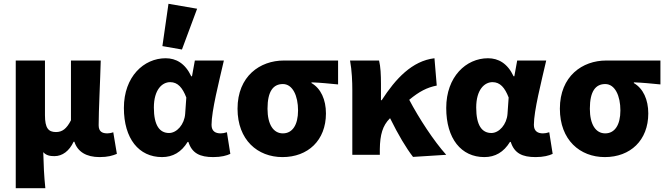

<svg xmlns="http://www.w3.org/2000/svg" viewBox="-20 -816 3513 1012"><path d="M63 176H219C212 109 210 57 208 -14C224 4 245 7 267 7C309 7 345 -20 368 -69H372C389 -16 435 12 505 12C549 12 574 4 596 -5L577 -119C567 -115 554 -113 546 -113C518 -113 500 -123 500 -156C500 -235 508 -383 511 -497H354V-182C331 -137 308 -120 275 -120C235 -120 217 -141 217 -209V-497H63Z M834 12C891 12 936 -14 969 -68H973C992 -8 1034 12 1104 12C1146 12 1175 4 1194 -5L1176 -119C1164 -115 1153 -113 1143 -113C1116 -113 1095 -124 1095 -158C1095 -232 1134 -384 1160 -497H1007L992 -414H988C956 -482 908 -509 853 -509C738 -509 633 -412 633 -247C633 -85 712 12 834 12ZM871 -115C822 -115 791 -154 791 -249C791 -344 835 -383 877 -383C917 -383 942 -354 962 -302L956 -216C952 -160 912 -115 871 -115ZM939 -555 1019 -770 868 -796 836 -573Z M1469 12C1603 12 1698 -76 1698 -218C1698 -291 1671 -350 1622 -378V-382C1674 -380 1708 -376 1762 -371V-497H1476C1351 -497 1232 -415 1232 -243C1232 -78 1338 12 1469 12ZM1471 -113C1421 -113 1390 -160 1390 -243C1390 -336 1421 -373 1471 -373C1523 -373 1551 -310 1551 -234C1551 -157 1521 -113 1471 -113Z M1837 0H1982V-30C1983 -106 1997 -154 2034 -191L2036 -193C2080 -104 2120 -37 2157 11L2332 0C2267 -72 2188 -193 2137 -290C2190 -334 2231 -355 2282 -365L2270 -509C2152 -495 2065 -401 1992 -288H1988V-374C1988 -421 1986 -465 1978 -497H1825C1835 -444 1837 -382 1837 -342Z M2533 12C2590 12 2635 -14 2668 -68H2672C2691 -8 2733 12 2803 12C2845 12 2874 4 2893 -5L2875 -119C2863 -115 2852 -113 2842 -113C2815 -113 2794 -124 2794 -158C2794 -232 2833 -384 2859 -497H2706L2691 -414H2687C2655 -482 2607 -509 2552 -509C2437 -509 2332 -412 2332 -247C2332 -85 2411 12 2533 12ZM2570 -115C2521 -115 2490 -154 2490 -249C2490 -344 2534 -383 2576 -383C2616 -383 2641 -354 2661 -302L2655 -216C2651 -160 2611 -115 2570 -115Z M3168 12C3302 12 3397 -76 3397 -218C3397 -291 3370 -350 3321 -378V-382C3373 -380 3407 -376 3461 -371V-497H3175C3050 -497 2931 -415 2931 -243C2931 -78 3037 12 3168 12ZM3170 -113C3120 -113 3089 -160 3089 -243C3089 -336 3120 -373 3170 -373C3222 -373 3250 -310 3250 -234C3250 -157 3220 -113 3170 -113Z"/></svg>

Font: Source Sans Pro
Style: Bold
Weight: 700
Designer: Paul D. Hunt
Foundry: Adobe Systems Incorporated
Version: Version 3.006;hotconv 1.0.111;makeotfexe 2.5.65597